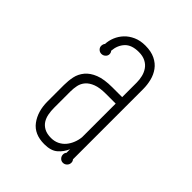

<svg xmlns="http://www.w3.org/2000/svg" viewBox="-108 -766 420 420"><g transform="rotate(45 102.5 -555.5)"><path d="M164.1 -421.9Q167 -418.9 167 -414.1Q167 -408.7 163.1 -404.8Q159.2 -400.9 153.8 -400.9Q148.4 -400.9 144.8 -404.8Q141.1 -408.7 141.1 -414.1Q141.1 -418.9 144 -421.9V-433.1Q138.2 -419.4 127.4 -410.2Q116.7 -400.9 96.2 -400.9Q65.4 -400.9 50.3 -421.1Q35.2 -441.4 35.2 -472.2V-522.9Q35.2 -536.1 37.8 -548.8Q40.5 -561.5 49.1 -571.8Q57.6 -582 73 -588.1Q88.4 -594.2 113.8 -594.2H144V-639.2Q144 -648.4 141.8 -657.5Q139.6 -666.5 134.5 -673.8Q129.4 -681.2 120.8 -685.5Q112.3 -689.9 100.1 -689.9Q78.1 -689.9 67.4 -678.5Q56.6 -667 55.2 -648.9Q58.1 -646 58.1 -641.1Q58.1 -636.2 54.2 -632.6Q50.3 -628.9 44.9 -628.9Q39.6 -628.9 35.9 -632.6Q32.2 -636.2 32.2 -641.1Q32.2 -643.6 33 -646Q33.7 -648.4 35.2 -649.9Q35.6 -660.6 40 -671.4Q44.4 -682.1 52.5 -690.7Q60.5 -699.2 72.5 -704.6Q84.5 -710 100.1 -710Q118.2 -710 130.6 -703.9Q143.1 -697.8 150.4 -687.7Q157.7 -677.7 160.9 -665Q164.1 -652.3 164.1 -639.2ZM55.2 -472.2Q55.2 -462.4 56.9 -453.4Q58.6 -444.3 63.2 -437Q67.9 -429.7 76.2 -425.3Q84.5 -420.9 97.2 -420.9Q107.4 -420.9 116 -425Q124.5 -429.2 130.4 -436.3Q136.2 -443.4 139.6 -452.1Q143.1 -460.9 144 -470.2V-574.2H113.8Q94.7 -574.2 83.3 -569.8Q71.8 -565.4 65.4 -558.1Q59.1 -550.8 57.1 -541.5Q55.2 -532.2 55.2 -522.9Z"/></g></svg>

Font: Wire One
Style: Regular
Weight: 400
Designer: Alexei Vanyashin, Gayaneh Bagdasaryan
Foundry: Cyreal Type Foundry
Version: Version 1.000